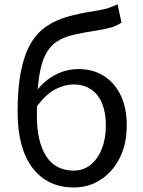

<svg xmlns="http://www.w3.org/2000/svg" viewBox="-20 -836 648 870"><path d="M315.8 13.4Q194 13.4 126.9 -75.8Q59.8 -164.9 59.8 -328.9Q59.8 -439.7 75.3 -515.4Q90.8 -591 119.8 -639.8Q148.9 -688.6 190.6 -716.8Q232.4 -745 285.3 -760.1Q338.1 -775.3 399.9 -784.5Q430.6 -789.5 449.1 -793.7Q467.7 -797.9 482.1 -803.5Q496.5 -809.1 512.7 -816.5L530.4 -733.5Q509 -718.5 481 -710.8Q452.9 -703 419.2 -698Q358.8 -688.8 313.4 -678.3Q268.1 -667.9 236.4 -646.8Q204.6 -625.7 184.9 -586.2Q165.2 -546.7 156.1 -480.2Q147.1 -413.6 147.1 -311.6Q147.1 -193.8 189.3 -128.3Q231.5 -62.9 314.6 -62.9Q357.4 -62.9 390 -88.8Q422.6 -114.8 441.2 -161.2Q459.7 -207.6 459.7 -268.7Q459.7 -325.4 442.9 -366.8Q426.1 -408.2 393.1 -430.7Q360.1 -453.3 312.6 -453.3Q273.4 -453.3 231 -431.6Q188.5 -409.9 145.9 -352.4L142.7 -420.5Q180.3 -471 230.8 -497.1Q281.4 -523.1 335.9 -523.1Q400.4 -523.1 449.5 -492.6Q498.7 -462.1 526.5 -405.1Q554.3 -348.1 554.3 -268.7Q554.3 -182.7 522 -119.3Q489.7 -56 435.6 -21.3Q381.6 13.4 315.8 13.4Z"/></svg>

Font: Noto Sans SC Thin
Style: Regular
Weight: 100
Designer: Ryoko NISHIZUKA 西塚涼子 (kana, bopomofo & ideographs); Paul D. Hunt (Latin, Greek & Cyrillic); Sandoll Communications 산돌커뮤니
Foundry: Adobe
Version: Version 2.004-H2;hotconv 1.0.118;makeotfexe 2.5.65603